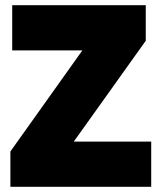

<svg xmlns="http://www.w3.org/2000/svg" viewBox="-20 -719 622 739"><path d="M20 -136 297 -525H27V-699H541V-562L264 -174H562V0H20Z"/></svg>

Font: Readiness ExtraBold
Style: Regular
Weight: 800
Designer: Katatrad Team
Foundry: CadsonDemak
Version: Version 1.00;January 16, 2020;FontCreator 12.0.0.2550 64-bit